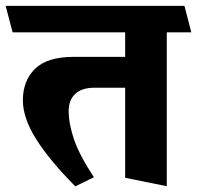

<svg xmlns="http://www.w3.org/2000/svg" viewBox="-45 -600 687 669"><path d="M621.6 -487.3H536.1V48.8L391.1 19.5V-294.4H285.2Q239.7 -294.4 217 -272.7Q194.3 -251 194.3 -213.9Q194.3 -168.9 212.9 -114.3Q231.4 -59.6 282.2 17.6L217.3 49.3Q126.5 -42.5 80.6 -115.7Q34.7 -189 34.7 -250.5Q34.7 -318.4 76.9 -360.1Q119.1 -401.9 212.4 -401.9H391.1V-487.3H-1L-25.4 -579.6H597.7Z"/></svg>

Font: Vesper Libre Heavy
Style: Regular
Weight: 900
Designer: Robert Keller & Kimya Gandhi
Foundry: Mota Italic
Version: Version 1.058